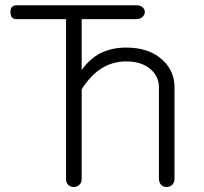

<svg xmlns="http://www.w3.org/2000/svg" viewBox="-20 -708 790 745"><path d="M509.8 -687.5H43.9Q20.5 -687.5 20.5 -661.1Q20.5 -633.8 43.9 -633.8H236.3V-12.7Q236.3 1 245.1 9.8Q253.9 17.6 266.6 17.6Q278.3 17.6 287.1 9.8Q296.9 1 296.9 -12.7V-361.3Q331.1 -416 375 -443.4Q418 -469.7 469.7 -469.7Q530.3 -469.7 565.4 -438.5Q596.7 -410.2 596.7 -369.1V-14.6Q596.7 0 605.5 9.8Q614.3 17.6 627 17.6Q638.7 17.6 647.5 9.8Q657.2 0 657.2 -14.6V-369.1Q657.2 -432.6 610.4 -475.6Q558.6 -523.4 469.7 -523.4Q413.1 -523.4 368.2 -501Q327.1 -478.5 296.9 -436.5V-633.8H509.8Q524.4 -633.8 533.2 -642.6Q542 -650.4 542 -661.1Q542 -671.9 533.2 -679.7Q524.4 -687.5 509.8 -687.5Z"/></svg>

Font: Gulim
Style: Regular
Weight: 400
Version: Version 2.21